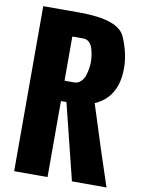

<svg xmlns="http://www.w3.org/2000/svg" viewBox="-95 -943 739 1007"><g transform="rotate(10 274.0 -439.5)"><path d="M52.2 0V-878.9H245.6Q453.1 -878.9 489.5 -794.7Q525.9 -710.4 525.9 -631.8Q525.9 -477.1 406.2 -424.8Q485.4 -173.8 543.9 0H359.9L259.3 -404.8H230V0ZM230 -513.2H280.8Q301.3 -513.2 315.9 -526.9Q330.6 -540.5 337.2 -561.5Q343.8 -582.5 346.4 -600.1Q349.1 -617.7 349.1 -633.3Q349.1 -648.9 346.9 -665.5Q344.7 -682.1 339.1 -702.4Q333.5 -722.7 320.6 -735.6Q307.6 -748.5 289.1 -748.5H230Z"/></g></svg>

Font: Oswald-Bold
Style: Bold
Weight: 700
Designer: vernon adams
Foundry: vernon adams
Version: Version 2.002; ttfautohint (v0.92.18-e454-dirty) -l 8 -r 50 